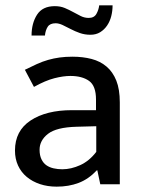

<svg xmlns="http://www.w3.org/2000/svg" viewBox="-20 -689 529 718"><path d="M73 -428Q97 -440 118 -449.5Q139 -459 160 -465Q181 -471 203 -474Q225 -477 251 -477Q290 -477 322.5 -468.5Q355 -460 378.5 -440Q402 -420 415 -387.5Q428 -355 428 -306V0H355L344 -52H342Q311 -19 274 -5Q237 9 192 9Q158 9 129.5 -0.5Q101 -10 80 -27.5Q59 -45 47.5 -70Q36 -95 36 -126Q36 -200 94.5 -238.5Q153 -277 249 -277H339V-317Q339 -368 313 -386.5Q287 -405 243 -405Q217 -405 183.5 -396.5Q150 -388 107 -364ZM340 -217 266 -215Q191 -213 159.5 -188.5Q128 -164 128 -129Q128 -108 135 -93.5Q142 -79 153.5 -71Q165 -63 180.5 -59.5Q196 -56 213 -56Q246 -56 280 -71.5Q314 -87 340 -121ZM98 -556Q98 -602 118.5 -634Q139 -666 185 -666Q206 -666 222.5 -659Q239 -652 253.5 -644Q268 -636 282 -629Q296 -622 312 -622Q332 -622 340.5 -637Q349 -652 351 -669H401Q401 -648 396 -628.5Q391 -609 380.5 -593.5Q370 -578 354.5 -568.5Q339 -559 318 -559Q297 -559 278.5 -565.5Q260 -572 244 -580.5Q228 -589 214 -595.5Q200 -602 188 -602Q167 -602 158.5 -589Q150 -576 148 -556Z"/></svg>

Font: Mukta
Style: Regular
Weight: 400
Designer: Girish Dalvi and Yashodeep Gholap
Foundry: Ek Type
Version: Version 2.538;PS 1.001;hotconv 16.6.51;makeotf.lib2.5.65220;